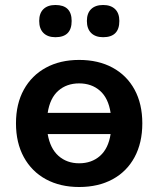

<svg xmlns="http://www.w3.org/2000/svg" viewBox="-20 -739 634 769"><path d="M297 10Q221 10 164 -21Q107 -52 75.5 -109.5Q44 -167 44 -245Q44 -323 75.5 -380Q107 -437 164 -468Q221 -499 297 -499Q374 -499 431 -468Q488 -437 519 -380Q550 -323 550 -245Q550 -167 519 -109.5Q488 -52 431 -21Q374 10 297 10ZM393 -590Q362 -590 345 -607Q328 -624 328 -655Q328 -686 345 -702.5Q362 -719 393 -719Q424 -719 441 -702.5Q458 -686 458 -655Q458 -590 393 -590ZM202 -590Q171 -590 154 -607Q137 -624 137 -655Q137 -686 154 -702.5Q171 -719 202 -719Q267 -719 267 -655Q267 -590 202 -590ZM297 -85Q347 -85 380.5 -114.5Q414 -144 423 -202H171Q181 -144 214.5 -114.5Q248 -85 297 -85ZM171 -287H423Q414 -346 380.5 -375.5Q347 -405 297 -405Q247 -405 213.5 -375.5Q180 -346 171 -287Z"/></svg>

Font: Chiron GoRound TC SB
Style: Regular
Weight: 500
Designer: Ryoko NISHIZUKA 西塚涼子 (kana, bopomofo & ideographs); Paul D. Hunt (Latin, Greek & Cyrillic); Sandoll Communications 산돌커뮤니
Foundry: Adobe
Version: Version 1.000;hotconv 1.1.1;makeotfexe 2.6.0